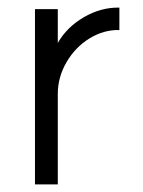

<svg xmlns="http://www.w3.org/2000/svg" viewBox="-20 -485 377 505"><path d="M72 -461H132V-372Q156 -414 201 -440Q246 -466 294 -465V-406Q253 -407 215.5 -384Q178 -361 155 -321.5Q132 -282 132 -238V0H72Z"/></svg>

Font: SUITE Light
Style: Regular
Weight: 300
Designer: Sun
Foundry: Sun
Version: Version 2.040